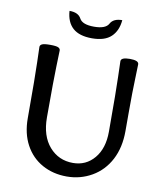

<svg xmlns="http://www.w3.org/2000/svg" viewBox="-92 -920 845 1001"><g transform="rotate(10 330.5 -419.5)"><path d="M329.1 6.8Q256.8 6.8 199.2 -25.1Q141.6 -57.1 109.4 -116.7Q77.1 -176.3 77.1 -257.3Q77.1 -490.2 74.7 -551.8Q72.3 -613.3 72.3 -633.8Q72.3 -643.6 83 -648.9Q93.8 -654.3 126 -654.3Q158.7 -654.3 169.2 -648.9Q179.7 -643.6 179.7 -633.8Q179.7 -613.3 177.2 -551.8Q174.8 -490.2 174.8 -279.3Q174.8 -180.7 223.9 -124.5Q272.9 -68.4 349.1 -68.4Q418 -68.4 461.9 -120.6Q505.9 -172.9 505.9 -261.2Q505.9 -490.2 503.4 -551.8Q501 -613.3 501 -633.8Q501 -654.3 547.9 -654.3Q595.2 -654.3 595.2 -633.8Q595.2 -613.3 592.8 -551.8Q590.3 -490.2 590.3 -378.9V-279.3Q590.3 -192.4 556.6 -127.9Q522.9 -63.5 462.2 -28.3Q401.4 6.8 329.1 6.8ZM334 -725.6Q266.6 -725.6 232.4 -756.3Q198.2 -787.1 194.3 -846.2Q241.2 -846.2 256.6 -816.7Q272 -787.1 334 -787.1Q395.5 -787.1 411.1 -816.7Q426.8 -846.2 473.6 -846.2Q468.8 -789.6 435.1 -757.6Q401.4 -725.6 334 -725.6Z"/></g></svg>

Font: Bainsley
Style: Regular
Weight: 400
Designer: Paul James MIller
Foundry: High-Logic / Made with FontCreator
Version: Version 1.411;March 28, 2021;FontCreator 13.0.0.2683 64-bit